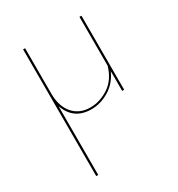

<svg xmlns="http://www.w3.org/2000/svg" viewBox="-167 -514 844 912"><g transform="rotate(-30 255.0 -58.5)"><path d="M404 -406H415V0H404V-108Q379 -53 332 -25Q285 3 235 3Q138 3 106 -88V289H95V-406H106V-157Q106 -87 141 -47Q176 -7 235 -7Q287 -7 335.5 -38.5Q384 -70 404 -138Z"/></g></svg>

Font: EauTest Hairline
Style: Regular
Weight: 250
Designer: Christian Thalmann (Catharsis Fonts)
Version: Version 0.001;PS 000.001;hotconv 1.0.88;makeotf.lib2.5.64775